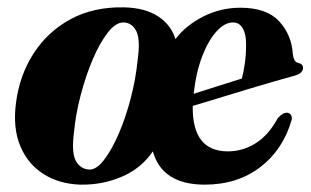

<svg xmlns="http://www.w3.org/2000/svg" viewBox="-20 -491 846 522"><path d="M316.5 -471Q374 -470 409.8 -446.5Q445.5 -423 457 -384.5Q484 -421 531.5 -445.5Q579 -470 633.5 -470Q705 -470 739 -433Q773 -396 776 -344.5Q777 -335 780.5 -328Q784 -321 792.5 -319.5Q803.5 -317 804 -306.5Q804 -300 798.5 -294.2Q793 -288.5 778.5 -284.5Q760 -279.5 726 -269.8Q692 -260 651.5 -247.8Q611 -235.5 571.8 -223.5Q532.5 -211.5 504 -203Q502 -79.5 599.5 -79.5Q640.5 -79.5 675.5 -101.8Q710.5 -124 735 -169.5Q748.5 -185 760.5 -184.5Q768 -184 771.2 -178.2Q774.5 -172.5 773 -165.5Q750 -84.5 687.8 -36.8Q625.5 11 536.5 11Q421 11 395.5 -79.5Q364 -33 311 -10.5Q258 12 199.5 11Q141.5 9.5 98.5 -17.8Q55.5 -45 35 -94.2Q14.5 -143.5 23.5 -211.5Q33 -286 71.2 -345.5Q109.5 -405 171.8 -438.8Q234 -472.5 316.5 -471ZM223 -30Q242 -29.5 262.8 -56.2Q283.5 -83 302.5 -126.8Q321.5 -170.5 335.2 -223Q349 -275.5 354 -326Q362 -382.5 351 -405.5Q340 -428.5 317 -430Q295.5 -431 273.5 -403Q251.5 -375 232.2 -329.8Q213 -284.5 199.2 -231.8Q185.5 -179 181 -130Q174 -74 186.8 -52.5Q199.5 -31 223 -30ZM613.5 -430Q591 -430 568.8 -405.8Q546.5 -381.5 529.8 -338Q513 -294.5 506.5 -236Q533.5 -244.5 568.8 -255.8Q604 -267 637.5 -277.5Q642.5 -296 645.8 -319.5Q649 -343 649 -369Q649.5 -397 640.2 -413.5Q631 -430 613.5 -430Z"/></svg>

Font: Fraunces 72pt
Style: Bold Italic
Weight: 700
Italic angle: -16°
Version: Version 1.000;[b76b70a41]